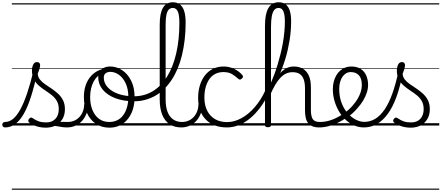

<svg xmlns="http://www.w3.org/2000/svg" viewBox="-104 -1104 3884 1689"><path d="M-59 17Q-72 17 -78 9.5Q-84 2 -84 -7Q-84 -16 -78 -23.5Q-72 -31 -60 -31Q-21 -31 12.5 -59.5Q46 -88 76.5 -144.5Q107 -201 135.5 -286Q164 -371 191 -483L226 -474Q199 -350 170 -258Q141 -166 106.5 -105Q72 -44 31 -13.5Q-10 17 -59 17ZM487 17Q454 17 427.5 11.5Q401 6 376 3.5Q351 1 322 12L343 -11Q380 -25 405.5 -29Q431 -33 451.5 -32Q472 -31 493 -31Q502 -31 506 -23.5Q510 -16 508.5 -7Q507 2 501.5 9.5Q496 17 487 17ZM298 19Q256 19 218 7Q180 -5 151 -27Q145 -33 144.5 -41.5Q144 -50 152 -59Q159 -68 166.5 -69.5Q174 -71 183 -65Q211 -45 238.5 -36Q266 -27 303 -27Q354 -27 383.5 -58.5Q413 -90 413 -144Q413 -186 396 -215.5Q379 -245 352 -266.5Q325 -288 295 -307.5Q265 -327 238 -350.5Q211 -374 194 -406Q177 -438 177 -485Q177 -511 187.5 -534.5Q198 -558 222 -558Q235 -558 242 -550.5Q249 -543 249 -530Q249 -519 243.5 -499.5Q238 -480 228 -456Q229 -427 247 -404.5Q265 -382 292 -363.5Q319 -345 349 -325Q379 -305 406 -280.5Q433 -256 450 -223Q467 -190 467 -144Q467 -71 421 -26Q375 19 298 19ZM0 555H550V565H0ZM0 -20H550V0H0ZM0 -505H550V-500H0ZM0 -1075H550V-1065H0Z M485 17Q474 17 468.5 9.5Q463 2 463.5 -7Q464 -16 471 -23.5Q478 -31 491 -31Q524 -31 550.5 -43Q577 -55 596 -76Q615 -97 625.5 -125Q636 -153 637 -186Q638 -198 647 -201.5Q656 -205 664.5 -201.5Q673 -198 672 -186Q671 -142 656.5 -104.5Q642 -67 617.5 -40Q593 -13 559 2Q525 17 485 17ZM550 555V565ZM550 -20V0ZM550 -505V-500ZM550 -1075V-1065Z M858 19Q790 19 739 -15.5Q688 -50 661 -110.5Q634 -171 634 -250Q634 -308 650 -354.5Q666 -401 696.5 -435Q727 -469 770 -487Q813 -505 867 -505Q875 -505 877.5 -498Q880 -491 877.5 -483.5Q875 -476 866 -476Q834 -476 806.5 -465.5Q779 -455 757 -435Q735 -415 720 -387Q705 -359 697 -324.5Q689 -290 689 -250Q689 -185 709.5 -135.5Q730 -86 767.5 -58.5Q805 -31 858 -31Q897 -31 928 -46.5Q959 -62 980.5 -91.5Q1002 -121 1013.5 -161.5Q1025 -202 1025 -250Q1025 -321 1001.5 -371Q978 -421 941.5 -446.5Q905 -472 866 -472Q854 -472 847.5 -479Q841 -486 841 -495.5Q841 -505 847.5 -512Q854 -519 866 -519Q921 -519 970 -487Q1019 -455 1049.5 -394.5Q1080 -334 1080 -250Q1080 -202 1070 -161Q1060 -120 1041 -87Q1022 -54 994.5 -30Q967 -6 933 6.5Q899 19 858 19ZM550 555H1151V565H550ZM550 -20H1151V0H550ZM550 -505H1151V-500H550ZM550 -1075H1151V-1065H550Z M1075 -213Q982 -213 911 -240Q840 -267 800 -315Q760 -363 760 -425Q760 -455 773.5 -476Q787 -497 811 -508Q835 -519 866 -519Q878 -519 885 -512Q892 -505 892.5 -495.5Q893 -486 886.5 -479Q880 -472 868 -472Q842 -472 825.5 -459.5Q809 -447 809 -421Q809 -374 843 -336.5Q877 -299 937 -278Q997 -257 1075 -257Q1121 -257 1162.5 -268.5Q1204 -280 1240.5 -302Q1277 -324 1308.5 -356.5Q1340 -389 1366 -430.5Q1392 -472 1412 -523Q1432 -574 1446 -634Q1460 -694 1467 -761.5Q1474 -829 1474 -904Q1474 -915 1482.5 -921Q1491 -927 1501.5 -927Q1512 -927 1520.5 -921Q1529 -915 1529 -904Q1529 -825 1520.5 -753Q1512 -681 1496.5 -617.5Q1481 -554 1458 -499.5Q1435 -445 1405 -400Q1375 -355 1339 -320Q1303 -285 1261.5 -261.5Q1220 -238 1173 -225.5Q1126 -213 1075 -213ZM1151 555H1161V565H1151ZM1151 -20H1161V0H1151ZM1151 -505H1161V-500H1151ZM1151 -1075H1161V-1065H1151Z M1491 17Q1430 17 1387.5 -11.5Q1345 -40 1323 -95Q1301 -150 1301 -229V-887Q1301 -987 1329.5 -1035.5Q1358 -1084 1417 -1084Q1455 -1084 1480 -1064Q1505 -1044 1517 -1004.5Q1529 -965 1529 -905Q1529 -892 1520.5 -886Q1512 -880 1501.5 -880Q1491 -880 1482.5 -886Q1474 -892 1474 -905Q1474 -949 1468 -977.5Q1462 -1006 1449 -1020Q1436 -1034 1416 -1034Q1395 -1034 1381 -1020Q1367 -1006 1360 -974Q1353 -942 1353 -887V-229Q1353 -165 1369.5 -121Q1386 -77 1418.5 -54Q1451 -31 1497 -31Q1508 -31 1513.5 -23.5Q1519 -16 1518.5 -7Q1518 2 1511 9.5Q1504 17 1491 17ZM1161 555H1555V565H1161ZM1161 -20H1555V0H1161ZM1161 -505H1555V-500H1161ZM1161 -1075H1555V-1065H1161Z M1490 17Q1479 17 1473.5 9.5Q1468 2 1468.5 -7Q1469 -16 1476 -23.5Q1483 -31 1496 -31Q1529 -31 1555.5 -43Q1582 -55 1601 -76Q1620 -97 1630.5 -125Q1641 -153 1642 -186Q1643 -198 1652 -201.5Q1661 -205 1669.5 -201.5Q1678 -198 1677 -186Q1676 -142 1661.5 -104.5Q1647 -67 1622.5 -40Q1598 -13 1564 2Q1530 17 1490 17ZM1555 555V565ZM1555 -20V0ZM1555 -505V-500ZM1555 -1075V-1065Z M1893 17Q1775 17 1707 -52Q1639 -121 1639 -243Q1639 -303 1654.5 -353.5Q1670 -404 1699 -441Q1728 -478 1769.5 -498.5Q1811 -519 1864 -519Q1910 -519 1954 -499Q1998 -479 2029 -442Q2034 -435 2033.5 -428.5Q2033 -422 2024 -413Q2015 -404 2007 -404Q1999 -404 1993 -410Q1963 -437 1934.5 -453.5Q1906 -470 1861 -470Q1823 -470 1792 -455Q1761 -440 1739.5 -410.5Q1718 -381 1706 -339.5Q1694 -298 1694 -245Q1694 -179 1718.5 -130.5Q1743 -82 1787.5 -56Q1832 -30 1894 -30Q1904 -30 1910 -23Q1916 -16 1916 -6.5Q1916 3 1910.5 10Q1905 17 1893 17ZM1555 555H2090V565H1555ZM1555 -20H2090V0H1555ZM1555 -505H2090V-500H1555ZM1555 -1075H2090V-1065H1555Z M1893 17Q1881 17 1875 10Q1869 3 1869 -6.5Q1869 -16 1875 -23Q1881 -30 1894 -30Q1957 -30 2020 -64.5Q2083 -99 2137.5 -162Q2192 -225 2231 -310Q2237 -323 2246 -322Q2255 -321 2261 -311.5Q2267 -302 2261 -289Q2229 -217 2186.5 -160Q2144 -103 2096.5 -63.5Q2049 -24 1997 -3.5Q1945 17 1893 17ZM2090 555V565ZM2090 -20V0ZM2090 -505V-500ZM2090 -1075V-1065Z M2704 17Q2668 17 2643.5 6.5Q2619 -4 2604.5 -24Q2590 -44 2584.5 -72.5Q2579 -101 2579 -137V-326Q2579 -374 2567.5 -406Q2556 -438 2532 -453.5Q2508 -469 2469 -469Q2437 -469 2410.5 -456Q2384 -443 2360.5 -417.5Q2337 -392 2315.5 -355Q2294 -318 2273 -269L2254 -277Q2278 -331 2301.5 -375Q2325 -419 2352 -451Q2379 -483 2410.5 -501Q2442 -519 2481 -519Q2525 -519 2559 -500Q2593 -481 2612 -440.5Q2631 -400 2631 -334V-137Q2631 -82 2647 -56.5Q2663 -31 2710 -31Q2719 -31 2724 -23.5Q2729 -16 2728.5 -7Q2728 2 2722 9.5Q2716 17 2704 17ZM2252 15Q2239 15 2233 10.5Q2227 6 2227 -4V-878Q2227 -982 2257 -1033Q2287 -1084 2348 -1084Q2387 -1084 2411 -1064Q2435 -1044 2446 -1007Q2457 -970 2457 -919Q2457 -880 2454 -838Q2451 -796 2444 -753Q2437 -710 2427 -665Q2417 -620 2402.5 -574.5Q2388 -529 2370 -483.5Q2352 -438 2329.5 -393.5Q2307 -349 2280 -306V-4Q2280 6 2273 10.5Q2266 15 2252 15ZM2280 -377Q2295 -411 2310 -451.5Q2325 -492 2338.5 -537Q2352 -582 2364 -630Q2376 -678 2384.5 -726.5Q2393 -775 2397.5 -823.5Q2402 -872 2402 -916Q2402 -951 2397 -977.5Q2392 -1004 2380 -1019Q2368 -1034 2346 -1034Q2323 -1034 2308.5 -1016Q2294 -998 2287 -961.5Q2280 -925 2280 -867ZM2090 555H2766V565H2090ZM2090 -20H2766V0H2090ZM2090 -505H2766V-500H2090ZM2090 -1075H2766V-1065H2090Z M2704 17Q2691 17 2685.5 9.5Q2680 2 2681.5 -7Q2683 -16 2690.5 -23.5Q2698 -31 2710 -31Q2766 -31 2820 -52Q2874 -73 2918 -105Q2926 -110 2932.5 -107Q2939 -104 2943.5 -96.5Q2948 -89 2948 -80.5Q2948 -72 2941 -67Q2907 -43 2867 -24Q2827 -5 2785.5 6Q2744 17 2704 17ZM2766 555V565ZM2766 -20V0ZM2766 -505V-500ZM2766 -1075V-1065Z M2921 -106Q2944 -122 2964.5 -140.5Q2985 -159 3002 -180Q3026 -207 3043 -236.5Q3060 -266 3069.5 -295.5Q3079 -325 3079 -355Q3079 -414 3053 -442Q3027 -470 2981 -470Q2971 -470 2965.5 -477.5Q2960 -485 2961 -494.5Q2962 -504 2968 -511.5Q2974 -519 2985 -519Q3038 -519 3071 -496.5Q3104 -474 3119 -437Q3134 -400 3134 -358Q3134 -324 3122.5 -288.5Q3111 -253 3090 -218.5Q3069 -184 3040 -152Q3021 -129 2997.5 -108Q2974 -87 2949 -69ZM2766 555H3210V565H2766ZM2766 -20H3210V0H2766ZM2766 -505H3210V-500H2766ZM2766 -1075H3210V-1065H2766Z M3097 17Q3054 17 3013.5 0Q2973 -17 2939 -48Q2905 -79 2879.5 -121.5Q2854 -164 2839 -214.5Q2824 -265 2824 -321Q2824 -355 2832 -385.5Q2840 -416 2854 -440.5Q2868 -465 2888 -482.5Q2908 -500 2932.5 -509.5Q2957 -519 2985 -519Q2994 -519 2998.5 -511.5Q3003 -504 3002 -494.5Q3001 -485 2995.5 -477.5Q2990 -470 2981 -470Q2959 -470 2940.5 -459Q2922 -448 2908.5 -428.5Q2895 -409 2887.5 -381.5Q2880 -354 2880 -322Q2880 -256 2899.5 -202.5Q2919 -149 2952 -111Q2985 -73 3024 -52.5Q3063 -32 3101 -32Q3153 -32 3197.5 -59Q3242 -86 3279.5 -141Q3317 -196 3347 -279.5Q3377 -363 3401 -475Q3403 -484 3413 -485Q3423 -486 3432 -480Q3441 -474 3438 -459Q3416 -341 3383.5 -251.5Q3351 -162 3307.5 -102.5Q3264 -43 3211.5 -13Q3159 17 3097 17ZM3210 555V565ZM3210 -20V0ZM3210 -505V-500ZM3210 -1075V-1065Z M3508 19Q3466 19 3428 7Q3390 -5 3361 -27Q3355 -33 3354.5 -41.5Q3354 -50 3362 -59Q3369 -68 3376.5 -69.5Q3384 -71 3393 -65Q3421 -45 3448.5 -36Q3476 -27 3513 -27Q3564 -27 3593.5 -58.5Q3623 -90 3623 -144Q3623 -186 3606 -215.5Q3589 -245 3562 -266.5Q3535 -288 3505 -307.5Q3475 -327 3448 -350.5Q3421 -374 3404 -406Q3387 -438 3387 -485Q3387 -511 3397.5 -534.5Q3408 -558 3432 -558Q3445 -558 3452 -550.5Q3459 -543 3459 -530Q3459 -519 3453.5 -499.5Q3448 -480 3438 -456Q3439 -427 3457 -404.5Q3475 -382 3502 -363.5Q3529 -345 3559 -325Q3589 -305 3616 -280.5Q3643 -256 3660 -223Q3677 -190 3677 -144Q3677 -71 3631 -26Q3585 19 3508 19ZM3210 555H3760V565H3210ZM3210 -20H3760V0H3210ZM3210 -505H3760V-500H3210ZM3210 -1075H3760V-1065H3210Z"/></svg>

Font: Playwrite AR Guides
Style: Regular
Weight: 400
Designer: Veronika Burian, José Scaglione
Foundry: TypeTogether
Version: Version 1.003